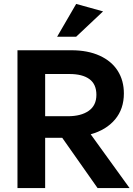

<svg xmlns="http://www.w3.org/2000/svg" viewBox="-20 -958 680 978"><path d="M210 0V-256H297L477 0H640L442 -274Q521 -296 566 -349.5Q611 -403 611 -482Q611 -548 579.5 -597.5Q548 -647 487.5 -674.5Q427 -702 344 -702H69V0ZM210 -581H334Q400 -581 435.5 -555Q471 -529 471 -475Q471 -421 432 -393.5Q393 -366 326 -366H210ZM271 -771H368L505 -900L368 -938Z"/></svg>

Font: Geom SemiBold
Style: Bold
Weight: 600
Version: Version 1.102